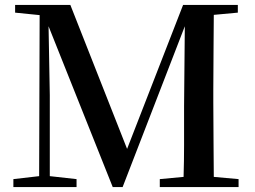

<svg xmlns="http://www.w3.org/2000/svg" viewBox="-20 -755 1030 775"><path d="M34 0V-32L138 -44L140 -694L41 -704V-735H264L493 -154L719 -735H940V-704L843 -695Q842 -630 842 -565Q841 -479 841 -393V-342Q841 -256 842 -170Q842 -105 843 -41L943 -32V0H625V-32L721 -41Q723 -105 723 -169Q723 -253 723 -326L726 -649L475 0H435L176 -649L181 -371V-44L289 -32V0Z"/></svg>

Font: Early Summer Mincho SemiBold
Style: Regular
Weight: 600
Designer: GuiWonder
Version: Version 1.002